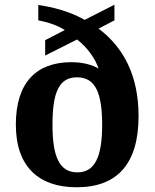

<svg xmlns="http://www.w3.org/2000/svg" viewBox="-20 -782 654 812"><path d="M304 10C475 10 566 -88 566 -291C566 -463 502 -582 397 -661L464 -696V-762L338 -698C273 -735 202 -752 142 -761V-696C179 -689 221 -676 254 -655L171 -612V-547L306 -615C352 -579 383 -533 397 -492C372 -507 332 -519 282 -519C133 -519 47 -432 47 -255C47 -76 145 10 304 10ZM307 -53C230 -53 202 -122 202 -254C202 -393 230 -455 306 -455C383 -455 412 -390 412 -254C412 -122 383 -53 307 -53Z"/></svg>

Font: Noto Serif Telugu
Style: Bold
Weight: 700
Designer: Jelle Bosma - Monotype Design Team
Foundry: Monotype Imaging Inc.
Version: Version 2.005